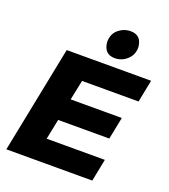

<svg xmlns="http://www.w3.org/2000/svg" viewBox="-166 -1062 1038 1180"><g transform="rotate(20 353.0 -472.0)"><path d="M447.5 -754Q377.5 -754 370.5 -832Q370.5 -885 405.5 -914.2Q440.5 -943.5 484.5 -943.5Q556 -943.5 562 -866Q562 -816 527.2 -785Q492.5 -754 447.5 -754ZM576 0H14L154 -700H706L677 -554H307.5L280.5 -423.5H615L586 -278.5H251.5L224.5 -146H605Z"/></g></svg>

Font: Argentum Sans
Style: Bold Italic
Weight: 700
Italic angle: -11°
Designer: Julieta Ulanovsky (font), Cristiano Sobral (main changes and remaster)
Foundry: Julieta Ulanovsky (font), Cristiano Sobral (main changes and remaster)
Version: Version 2.007;June 15, 2022;FontCreator 14.0.0.2814 64-bit; 